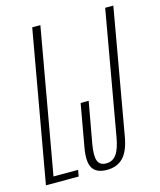

<svg xmlns="http://www.w3.org/2000/svg" viewBox="-132 -750 690 830"><g transform="rotate(-15 213.0 -335.5)"><path d="M-28.5 0H118L123 -28.5H13L127.5 -675H91ZM244.5 4Q290 4 317.2 -24Q344.5 -52 355.5 -115.5L454 -675H417.5L320 -121.5Q311 -70 294 -47Q277 -24 248.5 -24Q220 -24 211.2 -46.2Q202.5 -68.5 211 -119L244.5 -305H208.5L174.5 -113.5Q163.5 -51 180.8 -23.5Q198 4 244.5 4Z"/></g></svg>

Font: Anybody ExtraCondensed ExtraLight
Style: Italic
Weight: 250
Width: 2
Italic angle: -10°
Version: Version 1.113;gftools[0.9.25]